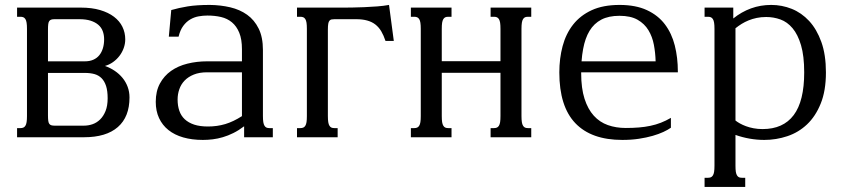

<svg xmlns="http://www.w3.org/2000/svg" viewBox="-20 -549 3382 768"><path d="M48.3 0V-36.6H62Q68.4 -36.6 73.2 -38.6Q78.1 -40.5 81.5 -45.9Q85 -51.3 86.4 -60.5Q87.9 -69.8 87.9 -85V-433.6Q87.9 -448.7 86.4 -458Q85 -467.3 81.5 -472.7Q78.1 -478 73.2 -480Q68.4 -481.9 62 -481.9H48.3V-518.6H303.2Q347.2 -518.6 380.4 -508.8Q413.6 -499 436 -481.9Q458.5 -464.8 469.7 -441.7Q481 -418.5 481 -391.6Q481 -374 474.9 -356.9Q468.8 -339.8 457.8 -325.4Q446.8 -311 431.9 -300.5Q417 -290 399.9 -285.2Q420.9 -277.8 439 -265.6Q457 -253.4 470.2 -237.3Q483.4 -221.2 490.7 -201.4Q498 -181.6 498 -159.2Q498 -81.5 451.4 -40.8Q404.8 0 315.9 0ZM171.9 -303.7H319.8Q338.9 -303.7 353.3 -310.1Q367.7 -316.4 377.2 -328.1Q386.7 -339.8 391.6 -356Q396.5 -372.1 396.5 -391.6Q396.5 -409.7 390.9 -424.6Q385.3 -439.5 373 -450Q360.8 -460.4 342.3 -466.3Q323.7 -472.2 297.4 -472.2H197.8Q189.9 -472.2 184.8 -470.5Q179.7 -468.8 176.8 -464.4Q173.8 -460 172.9 -451.9Q171.9 -443.8 171.9 -430.7ZM315.9 -46.4Q333.5 -46.4 350.3 -52.2Q367.2 -58.1 380.6 -71.3Q394 -84.5 402.3 -105.2Q410.6 -126 410.6 -155.8Q410.6 -185.5 404.3 -205.1Q397.9 -224.6 386.2 -236.3Q374.5 -248 357.7 -252.7Q340.8 -257.3 320.3 -257.3H171.9V-87.9Q171.9 -74.7 172.9 -66.7Q173.8 -58.6 176.8 -54.2Q179.7 -49.8 184.8 -48.1Q189.9 -46.4 197.8 -46.4Z M947.8 -259.8H808.6Q777.3 -259.8 755.1 -250.7Q732.9 -241.7 718.5 -226.8Q704.1 -211.9 697.3 -192.1Q690.4 -172.4 690.4 -150.9Q690.4 -126 697.3 -106Q704.1 -85.9 719 -72Q733.9 -58.1 756.8 -50.5Q779.8 -43 812 -43Q848.6 -43 881.1 -52.7Q913.6 -62.5 947.8 -84.5ZM1031.7 -85Q1031.7 -69.8 1033.2 -60.5Q1034.7 -51.3 1038.1 -45.9Q1041.5 -40.5 1046.1 -38.6Q1050.8 -36.6 1057.6 -36.6H1071.3V0H956.5V-43.9Q934.6 -27.3 913.3 -16.8Q892.1 -6.3 871.3 -0.2Q850.6 5.9 830.6 8.3Q810.5 10.7 791.5 10.7Q748 10.7 713.1 0.7Q678.2 -9.3 653.8 -28.8Q629.4 -48.3 616.2 -76.7Q603 -105 603 -141.6Q603 -184.1 619.6 -214.8Q636.2 -245.6 664.3 -265.4Q692.4 -285.2 729.7 -294.4Q767.1 -303.7 808.6 -303.7H947.8V-352.1Q947.8 -392.1 937 -418.2Q926.3 -444.3 907.7 -459.7Q889.2 -475.1 864 -481Q838.9 -486.8 809.6 -486.8Q792 -486.8 774.4 -483.6Q756.8 -480.5 741 -471.2Q725.1 -461.9 712.9 -445.3Q700.7 -428.7 694.3 -402.3H655.3L665 -508.8Q680.2 -513.2 696.3 -516.8Q712.4 -520.5 730.7 -523.4Q749 -526.4 770.8 -527.8Q792.5 -529.3 819.3 -529.3Q862.3 -528.8 900.9 -519.8Q939.5 -510.7 968.5 -490Q997.6 -469.2 1014.6 -434.8Q1031.7 -400.4 1031.7 -349.1Z M1291.5 -85Q1291.5 -69.8 1293 -60.5Q1294.4 -51.3 1297.9 -45.9Q1301.3 -40.5 1305.9 -38.6Q1310.5 -36.6 1317.4 -36.6H1330.6V0H1168V-36.6H1181.6Q1188 -36.6 1192.9 -38.6Q1197.8 -40.5 1201.2 -45.9Q1204.6 -51.3 1206.1 -60.5Q1207.5 -69.8 1207.5 -85V-433.6Q1207.5 -448.7 1206.1 -458Q1204.6 -467.3 1201.2 -472.7Q1197.8 -478 1192.9 -480Q1188 -481.9 1181.6 -481.9H1168V-518.6H1342.3Q1360.8 -518.6 1385.5 -518.8Q1410.2 -519 1436.8 -520.3Q1463.4 -521.5 1489.3 -523.4Q1515.1 -525.4 1536.1 -529.3L1555.2 -385.3H1522Q1514.6 -407.7 1504.9 -424.1Q1495.1 -440.4 1481.2 -451.2Q1467.3 -461.9 1448.5 -467Q1429.7 -472.2 1404.8 -472.2H1317.4Q1310.5 -472.2 1305.9 -471.2Q1301.3 -470.2 1297.9 -466.3Q1294.4 -462.4 1293 -454.1Q1291.5 -445.8 1291.5 -430.7Z M1747.1 -85Q1747.1 -69.8 1748.5 -60.5Q1750 -51.3 1753.4 -45.9Q1756.8 -40.5 1761.5 -38.6Q1766.1 -36.6 1772.9 -36.6H1786.1V0H1623.5V-36.6H1637.2Q1643.6 -36.6 1648.4 -38.6Q1653.3 -40.5 1656.7 -45.9Q1660.2 -51.3 1661.6 -60.5Q1663.1 -69.8 1663.1 -85V-433.6Q1663.1 -448.7 1661.6 -458Q1660.2 -467.3 1656.7 -472.7Q1653.3 -478 1648.4 -480Q1643.6 -481.9 1637.2 -481.9H1623.5V-518.6H1786.1V-481.9H1772.9Q1766.1 -481.9 1761.5 -480Q1756.8 -478 1753.4 -472.7Q1750 -467.3 1748.5 -458Q1747.1 -448.7 1747.1 -433.6V-304.2H1981.9V-433.6Q1981.9 -448.7 1980.5 -458Q1979 -467.3 1975.6 -472.7Q1972.2 -478 1967.3 -480Q1962.4 -481.9 1956.1 -481.9H1942.4V-518.6H2105V-481.9H2091.8Q2085 -481.9 2080.3 -480Q2075.7 -478 2072.3 -472.7Q2068.8 -467.3 2067.4 -458Q2065.9 -448.7 2065.9 -433.6V-85Q2065.9 -69.8 2067.4 -60.5Q2068.8 -51.3 2072.3 -45.9Q2075.7 -40.5 2080.3 -38.6Q2085 -36.6 2091.8 -36.6H2105V0H1942.4V-36.6H1956.1Q1962.4 -36.6 1967.3 -38.6Q1972.2 -40.5 1975.6 -45.9Q1979 -51.3 1980.5 -60.5Q1981.9 -69.8 1981.9 -85V-257.8H1747.1Z M2458 -529.3Q2522.9 -529.3 2567.6 -508.5Q2612.3 -487.8 2639.6 -451.7Q2667 -415.5 2679.2 -366.9Q2691.4 -318.4 2691.4 -262.7V-259.8H2304.7V-256.3Q2304.7 -195.8 2318.1 -154.1Q2331.5 -112.3 2355.2 -86.2Q2378.9 -60.1 2411.6 -48.6Q2444.3 -37.1 2482.9 -37.1Q2511.2 -37.1 2535.4 -39.1Q2559.6 -41 2581.5 -45.7Q2603.5 -50.3 2623.5 -58.1Q2643.6 -65.9 2663.6 -77.6V-38.1Q2651.9 -29.8 2633.5 -21.2Q2615.2 -12.7 2590.6 -5.6Q2565.9 1.5 2535.6 6.1Q2505.4 10.7 2469.2 10.7Q2345.2 10.7 2281.2 -56.4Q2217.3 -123.5 2217.3 -259.3Q2217.3 -315.4 2230.5 -364.7Q2243.7 -414.1 2272.5 -450.7Q2301.3 -487.3 2346.9 -508.3Q2392.6 -529.3 2458 -529.3ZM2602.5 -303.7Q2601.6 -337.4 2595.5 -369.9Q2589.4 -402.3 2573.7 -428.2Q2558.1 -454.1 2530.3 -470Q2502.4 -485.8 2458 -485.8Q2414.6 -485.8 2385.3 -470.5Q2356 -455.1 2338.1 -425.5Q2320.3 -396 2312.5 -353Q2308.1 -330.1 2306.2 -303.7Z M2921.9 -66.9Q2929.2 -61 2939.7 -55.2Q2950.2 -49.3 2963.9 -44.2Q2977.5 -39.1 2994.4 -35.9Q3011.2 -32.7 3030.3 -32.7Q3112.8 -32.7 3154.8 -88.6Q3196.8 -144.5 3196.8 -259.3Q3196.8 -325.2 3184.1 -368.2Q3171.4 -411.1 3150.1 -436.3Q3128.9 -461.4 3101.6 -471.2Q3074.2 -481 3044.9 -481Q3024.4 -481 3006.8 -477.3Q2989.3 -473.6 2974.4 -467.5Q2959.5 -461.4 2946.5 -453.4Q2933.6 -445.3 2921.9 -436ZM2921.9 113.8Q2921.9 128.9 2923.3 138.2Q2924.8 147.5 2928.2 152.8Q2931.6 158.2 2936.3 160.2Q2940.9 162.1 2947.8 162.1H2960.9V198.7H2798.3V162.1H2812Q2818.4 162.1 2823.2 160.2Q2828.1 158.2 2831.5 152.8Q2835 147.5 2836.4 138.2Q2837.9 128.9 2837.9 113.8V-433.6Q2837.9 -448.7 2836.4 -458Q2835 -467.3 2831.5 -472.7Q2828.1 -478 2823.2 -480Q2818.4 -481.9 2812 -481.9H2798.3V-518.6H2913.1V-475.1Q2945.8 -501.5 2983.9 -515.4Q3022 -529.3 3064.9 -529.3Q3107.4 -529.3 3146.7 -513.7Q3186 -498 3216.6 -465.1Q3247.1 -432.1 3265.4 -381.1Q3283.7 -330.1 3283.7 -259.3Q3283.7 -186 3262.9 -134.8Q3242.2 -83.5 3208 -51.3Q3173.8 -19 3129.2 -4.2Q3084.5 10.7 3037.1 10.7Q3007.8 10.7 2978.8 5.6Q2949.7 0.5 2921.9 -9.3Z"/></svg>

Font: Arian Grqi
Style: Regular
Weight: 400
Designer: Ruben Hakobyan (Tarumian)
Foundry: Ruben Hakobyan (Tarumian)
Version: Version 1.003